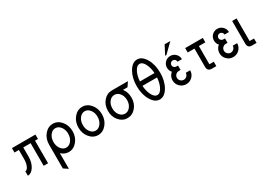

<svg xmlns="http://www.w3.org/2000/svg" viewBox="16 -1599 3874 2765"><g transform="rotate(-30 1953.0 -217.0)"><path d="M48.8 9.8V-63.5Q79.1 -63.5 100.6 -110.6Q122.1 -157.7 122.1 -224.6V-376H48.8V-449.2H439.5V-376H390.6V0H317.4V-376H195.3V-224.6Q195.3 -127.4 152.6 -58.8Q109.9 9.8 48.8 9.8Z M732.4 -63.5Q783.2 -63.5 818.8 -110.6Q854.5 -157.7 854.5 -224.6Q854.5 -291.5 818.8 -338.6Q783.2 -385.7 732.4 -385.7Q681.6 -385.7 646 -338.6Q610.4 -291.5 610.4 -224.6Q610.4 -157.7 646 -110.6Q681.6 -63.5 732.4 -63.5ZM610.4 219.7 537.1 170.9V-224.6Q537.1 -321.8 594.2 -390.4Q651.4 -459 732.4 -459Q813.5 -459 870.6 -390.4Q927.7 -321.8 927.7 -224.6Q927.7 -127.4 870.6 -58.8Q813.5 9.8 732.4 9.8Q662.6 9.8 610.4 -41.5Z M1220.7 9.8Q1139.6 9.8 1082.5 -58.8Q1025.4 -127.4 1025.4 -224.6Q1025.4 -321.8 1082.5 -390.4Q1139.6 -459 1220.7 -459Q1301.8 -459 1358.9 -390.4Q1416 -321.8 1416 -224.6Q1416 -127.4 1358.9 -58.8Q1301.8 9.8 1220.7 9.8ZM1220.7 -63.5Q1271.5 -63.5 1307.1 -110.6Q1342.8 -157.7 1342.8 -224.6Q1342.8 -291.5 1307.1 -338.6Q1271.5 -385.7 1220.7 -385.7Q1169.9 -385.7 1134.3 -338.6Q1098.6 -291.5 1098.6 -224.6Q1098.6 -157.7 1134.3 -110.6Q1169.9 -63.5 1220.7 -63.5Z M1709 -63.5Q1759.8 -63.5 1795.4 -108.2Q1831.1 -152.8 1831.1 -219.7Q1831.1 -286.6 1795.4 -331.3Q1759.8 -376 1709 -376Q1658.2 -376 1622.6 -331.3Q1586.9 -286.6 1586.9 -219.7Q1586.9 -152.8 1622.6 -108.2Q1658.2 -63.5 1709 -63.5ZM1709 9.8Q1627.9 9.8 1570.8 -56.4Q1513.7 -122.6 1513.7 -219.7Q1513.7 -316.9 1570.8 -383.1Q1627.9 -449.2 1709 -449.2H1977.5L1928.7 -376H1853Q1904.3 -311.5 1904.3 -219.7Q1904.3 -122.6 1847.2 -56.4Q1790 9.8 1709 9.8Z M2367.2 -358.9Q2361.8 -442.9 2332.5 -505.4Q2296.9 -581.1 2246.1 -581.1Q2195.3 -581.1 2159.7 -505.4Q2130.4 -442.9 2125 -358.9ZM2246.1 -63.5Q2296.9 -63.5 2332.5 -139.2Q2361.8 -201.7 2367.2 -285.6H2125Q2130.4 -201.7 2159.7 -139.2Q2195.3 -63.5 2246.1 -63.5ZM2246.1 9.8Q2165.5 9.8 2108.2 -87.4Q2050.8 -184.6 2050.8 -322.3Q2050.8 -459.5 2108.2 -556.9Q2165.5 -654.3 2246.1 -654.3Q2326.7 -654.3 2384 -556.9Q2441.4 -459.5 2441.4 -322.3Q2441.4 -184.6 2384 -87.4Q2326.7 9.8 2246.1 9.8Z M2685.5 9.8Q2625 9.8 2582 -33.2Q2539.1 -76.2 2539.1 -136.7Q2539.1 -205.1 2593.3 -250.5Q2561 -285.6 2561 -334.5Q2561 -386.2 2597.4 -422.6Q2633.8 -459 2685.5 -459Q2737.3 -459 2773.7 -422.6Q2810.1 -386.2 2810.1 -334.5H2736.8Q2736.8 -355.5 2721.9 -370.6Q2707 -385.7 2685.5 -385.7Q2664.6 -385.7 2649.4 -370.6Q2634.3 -355.5 2634.3 -334.5Q2634.3 -313.5 2649.4 -298.3Q2664.6 -283.2 2685.5 -283.2H2714.8V-210H2685.5Q2655.3 -210 2633.8 -188.5Q2612.3 -167 2612.3 -136.7Q2612.3 -106.4 2633.8 -85Q2655.3 -63.5 2685.5 -63.5Q2715.8 -63.5 2737.3 -85Q2758.8 -106.4 2758.8 -136.7H2832Q2832 -76.2 2789.3 -33.2Q2746.6 9.8 2685.5 9.8Z M2646 -498H2624.5L2700.7 -644.5H2795.4Z M3188.5 0H3111.8Q3042 0 3042 -73.2V-376H2929.7V-449.2H3222.7V-376H3115.2V-73.2H3188.5Z M3466.8 9.8Q3406.2 9.8 3363.3 -33.2Q3320.3 -76.2 3320.3 -136.7Q3320.3 -205.1 3374.5 -250.5Q3342.3 -285.6 3342.3 -334.5Q3342.3 -386.2 3378.7 -422.6Q3415 -459 3466.8 -459Q3518.6 -459 3554.9 -422.6Q3591.3 -386.2 3591.3 -334.5H3518.1Q3518.1 -355.5 3503.2 -370.6Q3488.3 -385.7 3466.8 -385.7Q3445.8 -385.7 3430.7 -370.6Q3415.5 -355.5 3415.5 -334.5Q3415.5 -313.5 3430.7 -298.3Q3445.8 -283.2 3466.8 -283.2H3496.1V-210H3466.8Q3436.5 -210 3415 -188.5Q3393.6 -167 3393.6 -136.7Q3393.6 -106.4 3415 -85Q3436.5 -63.5 3466.8 -63.5Q3497.1 -63.5 3518.6 -85Q3540 -106.4 3540 -136.7H3613.3Q3613.3 -76.2 3570.6 -33.2Q3527.8 9.8 3466.8 9.8Z M3857.4 0H3780.8Q3710.9 0 3710.9 -73.2V-449.2H3784.2V-73.2H3857.4Z"/></g></svg>

Font: Catrinity
Style: Regular
Weight: 400
Designer: Alexander Lange
Foundry: High-Logic / Made with FontCreator
Version: Version 2.090;May 20, 2024;FontCreator 15.0.0.2974 64-bit